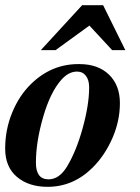

<svg xmlns="http://www.w3.org/2000/svg" viewBox="-23 -710 543 743"><path d="M280 -462H284Q357 -462 399 -421Q441 -380 441 -311Q441 -242 412 -175.5Q383 -109 336 -62Q261 13 161 13Q88 13 42.5 -25.5Q-3 -64 -3 -135Q-3 -208 24 -274Q51 -340 97 -385Q176 -462 280 -462ZM322 -372Q322 -400 309.5 -416.5Q297 -433 275 -433Q243 -433 215 -402Q172 -354 144 -257.5Q116 -161 116 -80Q116 -16 165 -16Q206 -16 236 -65Q272 -124 297 -214.5Q322 -305 322 -372ZM462 -516H411L323 -611L192 -516H135L295 -690H376Z"/></svg>

Font: STIX
Style: Bold Italic
Weight: 700
Italic angle: -16.33°
Designer: MicroPress Inc., with final additions and corrections provided by Coen Hoffman, Elsevier (retired)
Version: Version 1.1.1